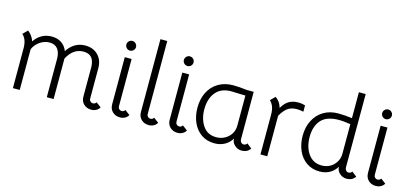

<svg xmlns="http://www.w3.org/2000/svg" viewBox="-63 -1174 3488 1631"><g transform="rotate(15 1681.5 -358.5)"><path d="M847 -35Q839 -18 819 -6.5Q799 5 774 5Q734 5 708 -20Q682 -45 682 -85V-350Q679 -404 655 -429.5Q631 -455 585 -455Q495 -455 443 -356V0H383V-336Q383 -392 359 -423.5Q335 -455 287 -455Q241 -455 201.5 -427Q162 -399 145 -358V0H85V-350Q85 -429 43 -466L83 -506Q100 -494 116 -473Q132 -452 140 -426Q167 -466 205.5 -487.5Q244 -509 292 -509Q341 -509 376.5 -486Q412 -463 430 -418Q458 -462 497.5 -485.5Q537 -509 586 -509Q657 -509 699.5 -465.5Q742 -422 742 -351V-84Q742 -70 751.5 -60.5Q761 -51 774 -51Q794 -51 803 -68Z M1027 -51Q1047 -51 1056 -68L1100 -35Q1092 -18 1072 -6.5Q1052 5 1027 5Q987 5 961 -20Q935 -45 935 -85V-500H995V-84Q995 -70 1004.5 -60.5Q1014 -51 1027 -51ZM920 -607Q920 -625 932.5 -637.5Q945 -650 962 -650Q980 -650 992.5 -637.5Q1005 -625 1005 -607Q1005 -590 992.5 -577.5Q980 -565 962 -565Q945 -565 932.5 -577.5Q920 -590 920 -607Z M1280 -51Q1300 -51 1309 -68L1353 -35Q1345 -18 1325 -6.5Q1305 5 1280 5Q1240 5 1214 -20Q1188 -45 1188 -85V-726H1248V-84Q1248 -70 1257.5 -60.5Q1267 -51 1280 -51Z M1533 -51Q1553 -51 1562 -68L1606 -35Q1598 -18 1578 -6.5Q1558 5 1533 5Q1493 5 1467 -20Q1441 -45 1441 -85V-500H1501V-84Q1501 -70 1510.5 -60.5Q1520 -51 1533 -51ZM1426 -607Q1426 -625 1438.5 -637.5Q1451 -650 1468 -650Q1486 -650 1498.5 -637.5Q1511 -625 1511 -607Q1511 -590 1498.5 -577.5Q1486 -565 1468 -565Q1451 -565 1438.5 -577.5Q1426 -590 1426 -607Z M1642 -246Q1642 -323 1672 -382.5Q1702 -442 1758 -475Q1814 -508 1889 -508Q1912 -508 1947 -505.5Q1982 -503 2009 -499H2069V-86Q2069 -66 2078.5 -55.5Q2088 -45 2102 -45Q2120 -45 2131 -62L2174 -28Q2159 -7 2140.5 1.5Q2122 10 2098 10Q2063 10 2036.5 -14Q2010 -38 2010 -72Q1986 -32 1947 -11Q1908 10 1859 10Q1790 10 1741 -25Q1692 -60 1667 -118Q1642 -176 1642 -246ZM1995 -124Q2009 -153 2009 -188V-450L1943 -452L1885 -454Q1794 -454 1748 -397Q1702 -340 1702 -248Q1702 -163 1742.5 -103.5Q1783 -44 1860 -44Q1905 -44 1941 -66Q1977 -88 1995 -124Z M2520 -501V-445Q2491 -452 2462 -452Q2411 -452 2379 -427Q2347 -402 2322 -356V0H2262V-350Q2262 -429 2220 -466L2260 -506Q2278 -495 2294 -473Q2310 -451 2317 -424Q2345 -470 2373 -487Q2408 -510 2460 -510Q2490 -510 2520 -501Z M2567 -246Q2567 -322 2597 -381.5Q2627 -441 2682.5 -474.5Q2738 -508 2813 -508Q2836 -508 2871 -505.5Q2906 -503 2933 -499V-727H2993L2992 -86Q2992 -66 3001.5 -55.5Q3011 -45 3025 -45Q3043 -45 3054 -62L3097 -28Q3082 -7 3063.5 1.5Q3045 10 3021 10Q2986 10 2959.5 -14Q2933 -38 2933 -72Q2909 -32 2870.5 -11Q2832 10 2784 10Q2716 10 2667 -24.5Q2618 -59 2592.5 -117.5Q2567 -176 2567 -246ZM2919 -124Q2933 -152 2933 -188V-446L2912 -449Q2865 -456 2834 -456Q2724 -456 2675.5 -401.5Q2627 -347 2627 -253Q2627 -163 2669.5 -103.5Q2712 -44 2787 -44Q2831 -44 2865.5 -65Q2900 -86 2919 -124Z M3277 -51Q3297 -51 3306 -68L3350 -35Q3342 -18 3322 -6.5Q3302 5 3277 5Q3237 5 3211 -20Q3185 -45 3185 -85V-500H3245V-84Q3245 -70 3254.5 -60.5Q3264 -51 3277 -51ZM3170 -607Q3170 -625 3182.5 -637.5Q3195 -650 3212 -650Q3230 -650 3242.5 -637.5Q3255 -625 3255 -607Q3255 -590 3242.5 -577.5Q3230 -565 3212 -565Q3195 -565 3182.5 -577.5Q3170 -590 3170 -607Z"/></g></svg>

Font: Bellota
Style: Regular
Weight: 400
Designer: Kemie Guaida
Foundry: Kemie Guaida
Version: Version 4.001